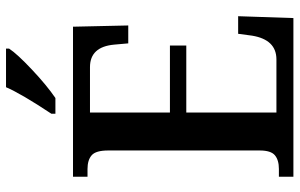

<svg xmlns="http://www.w3.org/2000/svg" viewBox="-194 -776 971 622"><g transform="rotate(-90 291.0 -465.5)"><path d="M29 -47H54Q83 -47 98.5 -60Q114 -73 114 -109V-600Q114 -640 98.5 -653.5Q83 -667 54 -667H29V-714H515L519 -535H461L457 -580Q450 -659 384 -659H237V-400H454V-347H237V-55H409Q473 -55 486 -134L492 -179H549L543 0H29ZM233 -784Q298 -882 319 -931H444V-921Q427 -895 376 -847Q325 -799 284 -771H233Z"/></g></svg>

Font: Noto Serif NarrowSemiBold
Style: Regular
Weight: 600
Width: 4
Designer: Monotype Design Team
Foundry: Monotype Imaging Inc.
Version: Version 1.001